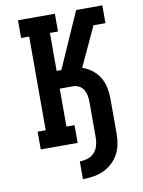

<svg xmlns="http://www.w3.org/2000/svg" viewBox="-100 -803 800 1076"><g transform="rotate(-10 300.0 -265.0)"><path d="M283 205V104Q306 104 328 97Q350 90 365.5 73.5Q381 57 387.5 34.5Q394 12 394 -10V-213Q394 -231 391 -249Q388 -267 379 -283Q370 -299 353.5 -308Q337 -317 319 -317H243V-101H289V0H79V-101H125V-634H79V-735H289V-634H243V-418H270L410 -735H559V-634H491L387 -410Q417 -400 442.5 -380.5Q468 -361 484 -334Q500 -307 506.5 -275.5Q513 -244 513 -213V-10Q513 19 507 48.5Q501 78 486.5 104.5Q472 131 449.5 151Q427 171 400 183.5Q373 196 343 200.5Q313 205 283 205Z"/></g></svg>

Font: Iosevka Curly Slab Extended
Style: Bold
Weight: 700
Width: 7
Monospace: yes
Designer: Belleve Invis
Foundry: Belleve Invis
Version: Version 11.1.0; ttfautohint (v1.8.3)